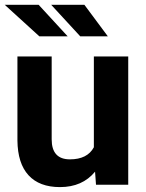

<svg xmlns="http://www.w3.org/2000/svg" viewBox="-21 -761 601 791"><path d="M0 0ZM370.6 -53.7Q318.4 9.8 226.1 9.8Q141.1 9.8 96.4 -39.1Q51.8 -87.9 50.8 -182.1V-528.3H191.9V-187Q191.9 -104.5 267.1 -104.5Q338.9 -104.5 365.7 -154.3V-528.3H507.3V0H374.5ZM257.8 -611.3H141.1L-1.5 -741.2H138.2ZM423.3 -611.3H309.6L189.9 -741.2H326.7Z"/></svg>

Font: Roboto
Style: Bold
Weight: 700
Designer: Google
Version: Version 2.134; 2016; ttfautohint (v1.6)